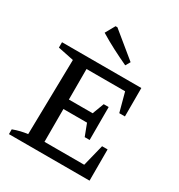

<svg xmlns="http://www.w3.org/2000/svg" viewBox="-206 -1037 1097 1176"><g transform="rotate(30 342.5 -449.5)"><path d="M563 -221H602V0H32V-34Q59 -44 84 -50Q109 -56 134 -59L144 -589L32 -612V-650H593V-449H553L517 -583H244V-367H412L443 -449H478V-216H443L411 -300H244V-68H525ZM438 -721Q384 -746 332 -773Q280 -800 229 -831L267 -899H280L457 -754Z"/></g></svg>

Font: Piazzolla Medium
Style: Regular
Weight: 500
Designer: Juan Pablo del Peral
Foundry: Huerta Tipografica
Version: Version 1.330